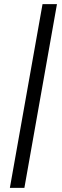

<svg xmlns="http://www.w3.org/2000/svg" viewBox="-20 -810 301 930"><path d="M186 -790H255.9L98.1 100.1H27.8Z"/></svg>

Font: SVN-Poppins Light
Style: Italic
Weight: 300
Italic angle: -10°
Designer: Ninad Kale (Devanagari), Jonny Pinhorn (Latin)
Foundry: Indian Type Foundry
Version: Version 3.002 2017